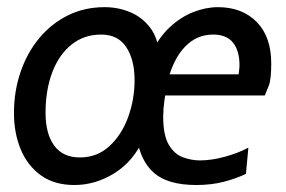

<svg xmlns="http://www.w3.org/2000/svg" viewBox="-20 -520 820 550"><path d="M433.5 -307H663.5Q664.5 -315 665.2 -320.5Q666 -326 666 -334Q666 -374.5 647.5 -397.8Q629 -421 590 -421Q543.5 -421 510 -386.2Q476.5 -351.5 460 -286.5Q454 -255 450.8 -231Q447.5 -207 447.5 -186Q447.5 -132 463.8 -105Q480 -78 504.5 -69.2Q529 -60.5 552.5 -60.5Q586 -60.5 624.2 -71Q662.5 -81.5 691.5 -97L684.5 -22Q658 -9 621.8 0.5Q585.5 10 543 10Q460.5 10 421 -24.8Q381.5 -59.5 372 -127L393 -126Q363.5 -59 308.8 -24.5Q254 10 193 10Q136 10 97.5 -17.5Q59 -45 39.5 -91.8Q20 -138.5 20 -196.5Q20 -258.5 38.8 -313.5Q57.5 -368.5 92 -410.2Q126.5 -452 174.2 -475.8Q222 -499.5 279.5 -499.5Q318.5 -499.5 352.8 -485.2Q387 -471 409.8 -441.2Q432.5 -411.5 436.5 -364.5L413 -366.5Q435 -413 466.5 -442.2Q498 -471.5 534 -485.5Q570 -499.5 604 -499.5Q673.5 -499.5 715.2 -457.2Q757 -415 757 -338Q757 -292.5 750 -274.8Q743 -257 738.5 -246.5H420.5ZM209 -69Q258 -69 293 -101Q328 -133 346.8 -183.8Q365.5 -234.5 365.5 -291Q365.5 -348.5 341.8 -384.8Q318 -421 270 -421Q220.5 -421 184.8 -392.2Q149 -363.5 129.8 -313Q110.5 -262.5 110.5 -196.5Q110.5 -137 135.2 -103Q160 -69 209 -69Z"/></svg>

Font: Cabin
Style: Italic
Weight: 400
Width: 4
Italic angle: -10°
Designer: Pablo Impallari
Foundry: Pablo Impallari. http://www.impallari.com Igino Marini. http://www.ikern.com
Version: Version 3.001